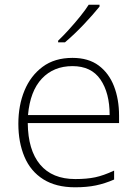

<svg xmlns="http://www.w3.org/2000/svg" viewBox="-20 -786 585 816"><path d="M299 10Q218 10 164 -24Q110 -58 84 -119.5Q58 -181 58 -260Q58 -338 84 -401Q110 -464 161 -502Q212 -540 288 -540Q356 -540 399.5 -507.5Q443 -475 464.5 -419.5Q486 -364 486 -294V-263H98Q99 -148 150.5 -86.5Q202 -25 300 -25Q349 -25 384.5 -32.5Q420 -40 465 -61V-23Q426 -6 387.5 2Q349 10 299 10ZM99 -297H446Q446 -391 407 -448Q368 -505 288 -505Q208 -505 158 -452Q108 -399 99 -297ZM403 -758Q390 -742 373 -722.5Q356 -703 336 -682Q316 -661 295.5 -641.5Q275 -622 256 -606H227V-613Q248 -633 273 -660.5Q298 -688 321 -716.5Q344 -745 357 -766H403Z"/></svg>

Font: Noto Sans Symbols ExtraLight
Style: Regular
Weight: 250
Version: Version 2.002